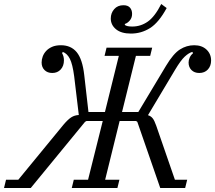

<svg xmlns="http://www.w3.org/2000/svg" viewBox="-72 -935 1070 955"><path d="M-42 -41H19L244 -315Q266 -341 282.5 -351.5Q299 -362 320 -363L297 -555Q289 -616 275.5 -642.5Q262 -669 240 -677L237 -670Q246 -655 246 -635Q246 -607 230 -589.5Q214 -572 188 -572Q164 -572 149.5 -586.5Q135 -601 135 -624Q135 -639 140.5 -654Q146 -669 157.5 -681.5Q169 -694 187 -702Q205 -710 231 -710Q281 -710 309.5 -675.5Q338 -641 347 -562L368 -378H450L519 -657H448L458 -698H685L675 -657H604L535 -378H616L754 -608Q790 -668 823 -689Q856 -710 894 -710Q932 -710 955 -688.5Q978 -667 978 -634Q978 -607 962 -589.5Q946 -572 919 -572Q895 -572 880.5 -586.5Q866 -601 866 -624Q866 -636 871.5 -648.5Q877 -661 888 -670L885 -677Q867 -672 847 -653.5Q827 -635 799 -588L664 -362Q678 -358 687 -347Q696 -336 705 -310L798 -41H859L849 0H725L611 -329L605 -333H523L451 -41H522L512 0H285L295 -41H366L439 -333H358L351 -329L81 0H-52ZM579 -768Q531 -768 505 -789.5Q479 -811 479 -843Q479 -870 496 -889.5Q513 -909 542 -909Q564 -909 574.5 -897Q585 -885 585 -866Q585 -846 573 -832.5Q561 -819 549 -816V-811Q558 -803 586 -803Q628 -803 663 -827.5Q698 -852 730 -915L757 -895Q718 -823 674.5 -795.5Q631 -768 579 -768Z"/></svg>

Font: IBM Plex Serif
Style: Italic
Weight: 400
Italic angle: -14°
Designer: Mike Abbink, Paul van der Laan, Pieter van Rosmalen
Foundry: Bold Monday
Version: Version 3.001